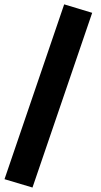

<svg xmlns="http://www.w3.org/2000/svg" viewBox="-31 -734 455 864"><path d="M257.8 -714.4 383.8 -676.3 115.2 109.9 -10.7 72.3Z"/></svg>

Font: Vazir Black FD-UI
Style: Black-FD-UI
Weight: 900
Designer: Saber Rastikerdar
Foundry: Saber Rastikerdar
Version: Version 30.0.0